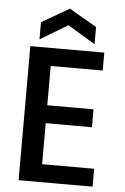

<svg xmlns="http://www.w3.org/2000/svg" viewBox="-60 -950 644 993"><g transform="rotate(5 262.0 -453.5)"><path d="M459 -603C459 -603 459 -696 459 -696C459 -696 75 -696 75 -696C75 -696 75 0 75 0C75 0 459 0 459 0C459 0 459 -93 459 -93C459 -93 189 -93 189 -93C189 -93 189 -306 189 -306C189 -306 429 -306 429 -306C429 -306 429 -399 429 -399C429 -399 189 -399 189 -399C189 -399 189 -603 189 -603C189 -603 459 -603 459 -603ZM405 -735C405 -735 405 -824 405 -824C405 -824 262 -907 262 -907C262 -907 119 -824 119 -824C119 -824 119 -735 119 -735C119 -735 262 -821 262 -821C262 -821 405 -735 405 -735Z"/></g></svg>

Font: Girnar Poppins
Style: Medium
Weight: 500
Designer: Ninad Kale (Devanagari), Jonny Pinhorn (Latin)
Foundry: Indian Type Foundry
Version: ""